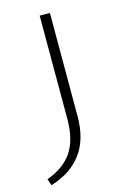

<svg xmlns="http://www.w3.org/2000/svg" viewBox="-140 -512 494 762"><g transform="rotate(-15 106.5 -131.0)"><path d="M-35 173Q35 148 69 98Q103 48 103 -38V-462H145V-38Q145 59 100 117.5Q55 176 -26 200Z"/></g></svg>

Font: Ysabeau SC Light
Style: Regular
Weight: 300
Designer: Christian Thalmann (Catharsis Fonts)
Version: Version 0.003